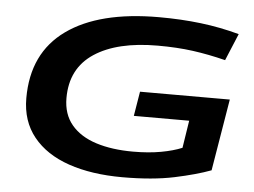

<svg xmlns="http://www.w3.org/2000/svg" viewBox="-51 -775 1124 850"><g transform="rotate(5 511.0 -350.0)"><path d="M522 10Q385 10 283 -25Q181 -60 124.5 -130Q68 -200 68 -302Q68 -503 212.5 -606.5Q357 -710 622 -710Q721 -710 808.5 -699.5Q896 -689 980 -666L930 -546Q854 -565 784 -574.5Q714 -584 628 -584Q448 -584 346.5 -517Q245 -450 245 -318Q245 -246 284.5 -199Q324 -152 394.5 -129.5Q465 -107 559 -107Q628 -107 683 -117Q738 -127 776 -143L795 -265H549L567 -374H966L913 -55Q849 -31 752.5 -10.5Q656 10 522 10Z"/></g></svg>

Font: Georama Extra Expanded SemiBold
Style: Italic
Weight: 600
Width: 8
Italic angle: -9°
Designer: Jean-Baptiste Levee
Foundry: Production Type
Version: Version 1.000